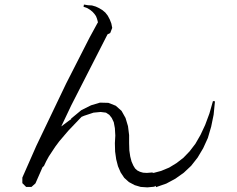

<svg xmlns="http://www.w3.org/2000/svg" viewBox="-20 -810 1040 843"><path d="M597.7 10.7 571.3 2.9 545.9 -10.7 525.4 -29.3 509.8 -52.7 498 -80.1 490.2 -110.4 485.4 -144.5 484.4 -181.6 486.3 -214.8 484.4 -247.1 479.5 -273.4 470.7 -292 460 -305.7 445.3 -315.4 421.9 -318.4 390.6 -315.4 349.6 -301.8 337.9 -296.9 279.3 -235.4 240.2 -189.5 222.7 -166 194.3 -123 182.6 -101.6 172.9 -81.1 167 -76.2 135.7 -4.9 118.2 10.7H94.7L78.1 -5.9V-30.3L139.6 -169.9L270.5 -443.4L373 -644.5L409.2 -710.9H410.2L408.2 -719.7L405.3 -729.5L401.4 -739.3L394.5 -749L386.7 -757.8L376 -766.6L363.3 -774.4L346.7 -780.3L348.6 -790L366.2 -787.1L383.8 -786.1L400.4 -781.2L415 -774.4L429.7 -765.6L442.4 -754.9L453.1 -741.2L461.9 -724.6L468.8 -707L472.7 -687.5L463.9 -665L452.1 -659.2L293 -347.7L249 -254.9L284.2 -281.2L293 -287.1L292 -289.1L336.9 -326.2L379.9 -347.7L418.9 -359.4L456.1 -358.4L488.3 -345.7L513.7 -323.2L531.2 -292L542 -255.9L546.9 -216.8V-181.6L547.9 -149.4L551.8 -123L557.6 -100.6L565.4 -83L573.2 -70.3L583 -61.5L594.7 -55.7L608.4 -51.8L625 -50.8L647.5 -52.7L654.3 -50.8L687.5 -59.6L722.7 -74.2L754.9 -93.8L785.2 -117.2L812.5 -145.5L837.9 -178.7L860.4 -217.8L880.9 -261.7L899.4 -311.5L915 -366.2L923.8 -365.2L918 -306.6L907.2 -253.9L892.6 -204.1L872.1 -159.2L847.7 -118.2L819.3 -82L787.1 -51.8L750 -25.4L710 -3.9L665 11.7L663.1 5.9L657.2 9.8L627 12.7Z"/></svg>

Font: Kurinto Seri
Style: Regular
Weight: 400
Designer: Kurinto was developed by Clint Goss from a range of fonts that are compatible with the SIL Open Font License Version 1.1
Foundry: Clinton F. Goss
Version: Version 2.196; July 25, 2020